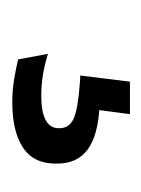

<svg xmlns="http://www.w3.org/2000/svg" viewBox="23 -72 241 328"><g transform="rotate(90 144.0 92.5)"><path d="M119 -8.5H174.5L164.5 67.5L130 43.5Q137 43.5 145.2 43.2Q153.5 43 161.5 43.5Q211 46 235 63.8Q259 81.5 259 116V118.5Q259 156 231.8 174.2Q204.5 192.5 153.5 192.5Q133 192.5 114 189.2Q95 186 81 182.5L71.5 131.5Q87 136.5 105.2 139.8Q123.5 143 143.5 143Q170.5 143 184.5 135.5Q198.5 128 198.5 113.5V112Q198.5 94.5 181 87.2Q163.5 80 120 77Q115.5 76.5 112.8 76.5Q110 76.5 108.5 76.5Z"/></g></svg>

Font: Anek Malayalam
Style: Regular
Weight: 400
Version: Version 1.003